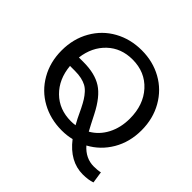

<svg xmlns="http://www.w3.org/2000/svg" viewBox="-197 -897 1208 1208"><g transform="rotate(45 407.0 -292.5)"><path d="M768.1 24.9 779.8 103Q745.6 115.2 696.8 115.2Q581.1 115.2 494.1 2.9Q454.1 13.2 407.2 13.2Q307.1 13.2 225.8 -31.5Q144.5 -76.2 97.7 -158Q50.8 -239.7 50.8 -342.8Q50.8 -446.3 97.7 -528.3Q144.5 -610.4 225.8 -655.3Q307.1 -700.2 407.2 -700.2Q506.8 -700.2 587.6 -655.3Q668.5 -610.4 715.3 -528.3Q762.2 -446.3 762.2 -342.8Q762.2 -238.3 714.1 -156.2Q666 -74.2 584 -29.8Q637.7 30.8 710 30.8Q747.1 30.8 768.1 24.9ZM407.2 -618.2Q306.2 -618.2 239.3 -554.9Q172.4 -491.7 159.2 -388.2H201.2Q301.8 -388.2 364.5 -348.1Q427.2 -308.1 480 -204.1L511.2 -143.1Q522.9 -120.1 533.2 -102.1Q592.3 -135.7 625.2 -199Q658.2 -262.2 658.2 -342.8Q658.2 -464.8 588.6 -541.5Q519 -618.2 407.2 -618.2ZM407.2 -68.8Q425.8 -68.8 445.8 -71.8Q430.2 -99.6 424.8 -110.8L395 -172.9Q379.4 -204.1 366.9 -223.9Q354.5 -243.7 337.9 -262Q321.3 -280.3 302.7 -290Q284.2 -299.8 259 -305.4Q233.9 -311 201.2 -311H157.2Q167 -202.1 234.9 -135.5Q302.7 -68.8 407.2 -68.8Z"/></g></svg>

Font: BioRhyme
Style: Regular
Weight: 400
Designer: Aoife Mooney
Foundry: Aoife Mooney Type
Version: Version 1.500;PS 001.500;hotconv 1.0.88;makeotf.lib2.5.64775